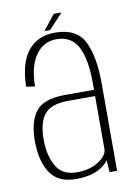

<svg xmlns="http://www.w3.org/2000/svg" viewBox="-79 -729 552 785"><g transform="rotate(-10 196.5 -336.5)"><path d="M312.5 0 309 -49.5Q299 -36 280.5 -23Q241 4 172.5 4Q98 4 65.8 -46Q33.5 -96 33.5 -177.5Q33.5 -258 66 -300.2Q98.5 -342.5 191 -342.5H308V-372Q308 -470.5 281.2 -521.8Q254.5 -573 191.5 -573Q138.5 -573 106 -527Q73.5 -481 73 -398L37 -403Q39 -502.5 79.2 -551.5Q119.5 -600.5 191 -600.5Q281 -600.5 312.2 -537.5Q343.5 -474.5 343.5 -364V0ZM308 -96V-316.5H197.5Q125 -316.5 97.5 -282.2Q70 -248 70 -178Q70 -111.5 95.5 -67Q121 -22.5 180.5 -22.5Q236 -22.5 272 -46.5Q308 -70.5 308 -96ZM150 -614 200 -677H232L173.5 -614Z"/></g></svg>

Font: Anybody ExtraLight
Style: Regular
Weight: 200
Designer: Tyler Finck
Foundry: Etcetera Type Company
Version: Version 1.010; ttfautohint (v1.8.3) -l 8 -r 50 -G 200 -x 14 